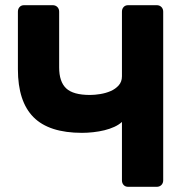

<svg xmlns="http://www.w3.org/2000/svg" viewBox="-20 -720 727 740"><path d="M474 0Q463 0 456.5 -7Q450 -14 450 -25V-250Q438 -239 420.5 -231Q403 -223 382.5 -218Q362 -213 339.5 -210.5Q317 -208 296 -208Q169 -208 109 -268.5Q49 -329 49 -453V-675Q49 -686 55.5 -693Q62 -700 73 -700H183Q194 -700 201 -693Q208 -686 208 -675V-460Q208 -405 235 -379.5Q262 -354 327 -354Q345 -354 366.5 -357.5Q388 -361 406.5 -369Q425 -377 437.5 -391Q450 -405 450 -426V-675Q450 -686 456.5 -693Q463 -700 474 -700H584Q595 -700 602 -693Q609 -686 609 -675V-25Q609 -14 602 -7Q595 0 584 0Z"/></svg>

Font: Fz Rubik SemBd
Style: Regular
Weight: 600
Designer: Hubert and Fischer
Foundry: Hubert and Fischer
Version: Vit hóa bi FontZin.com